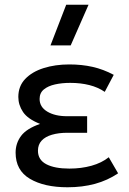

<svg xmlns="http://www.w3.org/2000/svg" viewBox="-20 -777 546 812"><path d="M265.5 15Q167 15 106.5 -20.8Q46 -56.5 46 -131.5Q46 -171 69 -202Q92 -233 149.5 -253Q97.5 -273.5 77.5 -303.2Q57.5 -333 57.5 -367Q57.5 -412.5 86.5 -443Q115.5 -473.5 164.5 -489Q213.5 -504.5 273 -504.5Q326 -504.5 371.5 -494.2Q417 -484 461 -460.5L423 -388.5Q394.5 -408 357.8 -417.2Q321 -426.5 277 -426.5Q242 -426.5 212.8 -420Q183.5 -413.5 165.5 -398.8Q147.5 -384 147.5 -358.5Q147.5 -324.5 180 -305Q212.5 -285.5 263.5 -285.5H348.5V-215.5H265.5Q228 -215.5 199.8 -207.2Q171.5 -199 156 -182.2Q140.5 -165.5 140.5 -139.5Q140.5 -101 175.8 -82.5Q211 -64 273.5 -64Q323.5 -64 366.8 -76Q410 -88 440 -112L479.5 -44Q435 -14 381.8 0.5Q328.5 15 265.5 15ZM193.5 -585 260 -757H354.5L279 -585Z"/></svg>

Font: Geologica Cursive Light
Style: Regular
Weight: 300
Designer: Sindre Bremnes, Frode Helland
Foundry: Monokrom Skriftforlag AS
Version: Version 1.010;gftools[0.9.28]